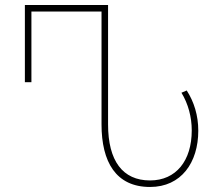

<svg xmlns="http://www.w3.org/2000/svg" viewBox="-20 -734 865 764"><path d="M577 10C701 10 769 -87 769 -214C769 -275 752 -329 723 -374L702 -365C729 -321 743 -268 743 -215C743 -95 681 -16 577 -16C468 -16 410 -94 410 -239V-714H79V-407H105V-688H384V-239C384 -90 441 10 577 10Z"/></svg>

Font: Noto Sans Georgian SemiCondensed Thin
Style: Regular
Weight: 100
Width: 4
Designer: Monotype Design Team, Akaki Razmadze
Foundry: Google LLC
Version: Version 2.005